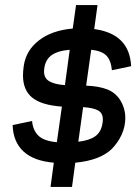

<svg xmlns="http://www.w3.org/2000/svg" viewBox="-20 -656 553 760"><path d="M455 -261Q476 -228 476 -189Q476 -155 461.5 -123Q447 -91 421 -65Q374 -21 278 -12L265 84H180L193 -12Q113 -19 72.5 -57Q32 -95 30 -161L107 -177Q110 -141 131.5 -119.5Q153 -98 205 -93L225 -234Q143 -240 107 -270Q71 -300 71 -357Q71 -374 74 -395Q83 -457 134.5 -496.5Q186 -536 268 -543L281 -636H366L353 -541Q493 -522 499 -394L423 -378Q419 -419 400 -437Q381 -455 341 -459L321 -317Q371 -315 403.5 -302.5Q436 -290 455 -261ZM237 -319 256 -459Q208 -455 183.5 -437Q159 -419 155 -383Q151 -350 172.5 -336Q194 -322 237 -319ZM387 -184Q387 -208 369 -218.5Q351 -229 309 -232L290 -95Q334 -100 357.5 -117Q381 -134 386 -170Q387 -175 387 -184Z"/></svg>

Font: Neutral Grotesk
Style: Italic
Weight: 400
Italic angle: -8°
Designer: Nawras Khrais
Foundry: Nawras Khrais
Version: Version 1.000